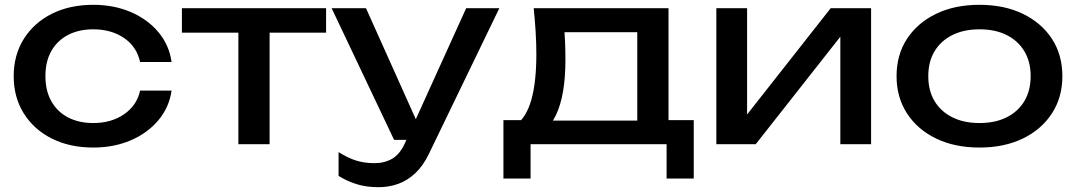

<svg xmlns="http://www.w3.org/2000/svg" viewBox="-20 -600 4478 799"><path d="M694 -223Q684 -153 639 -99.5Q594 -46 524 -16Q454 14 368 14Q270 14 195.5 -23.5Q121 -61 79 -128Q37 -195 37 -283Q37 -371 79 -438Q121 -505 195.5 -542.5Q270 -580 368 -580Q454 -580 524 -550Q594 -520 639 -466.5Q684 -413 694 -342H563Q549 -406 496 -442Q443 -478 368 -478Q308 -478 263 -454.5Q218 -431 193.5 -387.5Q169 -344 169 -283Q169 -223 193.5 -179Q218 -135 263 -111.5Q308 -88 368 -88Q444 -88 497 -125Q550 -162 563 -223Z M972 -521H1102V0H972ZM737 -566H1337V-464H737Z M1555 179Q1505 179 1464.5 166.5Q1424 154 1389 132V33Q1427 57 1461.5 68Q1496 79 1539 79Q1580 79 1612 60.5Q1644 42 1665 -4L1920 -566H2058L1765 40Q1741 90 1708.5 120.5Q1676 151 1637.5 165Q1599 179 1555 179ZM1620 -18 1360 -566H1503L1749 -18Z M2867 -100V143H2754V0H2188V143H2075V-100H2221L2257 -98H2670L2702 -100ZM2201 -566H2762V-38H2632V-526L2692 -466H2269L2325 -510Q2330 -466 2331.5 -425.5Q2333 -385 2333 -350Q2333 -204 2293.5 -121Q2254 -38 2183 -38L2130 -83Q2212 -143 2212 -375Q2212 -420 2209 -468.5Q2206 -517 2201 -566Z M2961 0V-566H3089V-65L3050 -74L3437 -566H3605V0H3477V-508L3517 -498L3125 0Z M4056 14Q3953 14 3875.5 -23.5Q3798 -61 3754.5 -128Q3711 -195 3711 -283Q3711 -372 3754.5 -438.5Q3798 -505 3875.5 -542.5Q3953 -580 4056 -580Q4159 -580 4236.5 -542.5Q4314 -505 4357.5 -438.5Q4401 -372 4401 -283Q4401 -195 4357.5 -128Q4314 -61 4236.5 -23.5Q4159 14 4056 14ZM4056 -88Q4122 -88 4169.5 -112Q4217 -136 4243 -179.5Q4269 -223 4269 -283Q4269 -343 4243 -386.5Q4217 -430 4169.5 -454Q4122 -478 4056 -478Q3991 -478 3943 -454Q3895 -430 3869 -386.5Q3843 -343 3843 -283Q3843 -223 3869 -179.5Q3895 -136 3943 -112Q3991 -88 4056 -88Z"/></svg>

Font: Bounded
Style: Regular
Weight: 400
Designer: Vlad Churkin
Version: Version 1.0